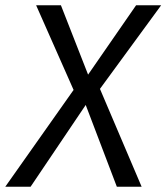

<svg xmlns="http://www.w3.org/2000/svg" viewBox="-52 -708 631 728"><path d="M559 -688 327 -371 485 0H391L273 -310L64 0H-32L227 -367L85 -688H179L282 -425L464 -688Z"/></svg>

Font: Fira Sans TEST Book
Style: Italic
Weight: 350
Italic angle: -8°
Designer: Carrois Corporate & Edenspiekermann AG
Foundry: Carrois Corporate GbR & Edenspiekermann AG
Version: Version 4.201